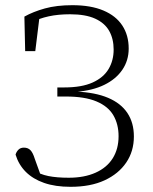

<svg xmlns="http://www.w3.org/2000/svg" viewBox="-20 -707 590 740"><path d="M252 13Q193 13 150 -2Q107 -17 79.5 -44.5Q52 -72 40 -111Q43 -122 51 -130Q59 -138 72 -138Q88 -138 97.5 -128Q107 -118 114 -95L140 -23L105 -53Q134 -35 166.5 -28.5Q199 -22 245 -22Q305 -22 348.5 -41.5Q392 -61 414.5 -97Q437 -133 437 -182Q437 -228 417 -262.5Q397 -297 352 -316Q307 -335 234 -335H201V-370H228Q295 -370 337 -389Q379 -408 398.5 -441Q418 -474 418 -516Q418 -557 401 -587.5Q384 -618 347 -635Q310 -652 250 -652Q204 -652 167.5 -644Q131 -636 103 -621V-641L133 -648L116 -510H77L74 -643Q108 -662 153 -674.5Q198 -687 259 -687Q330 -687 378.5 -666.5Q427 -646 451.5 -608.5Q476 -571 476 -520Q476 -474 451.5 -438Q427 -402 382 -380Q337 -358 273 -353V-354Q347 -351 396.5 -330Q446 -309 471 -271.5Q496 -234 496 -181Q496 -124 466.5 -80.5Q437 -37 383 -12Q329 13 252 13Z"/></svg>

Font: Source Serif 4 Light
Style: Regular
Weight: 300
Designer: Frank Grießhammer
Foundry: Adobe Systems Incorporated
Version: Version 4.004;hotconv 1.0.116;makeotfexe 2.5.65601